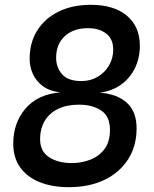

<svg xmlns="http://www.w3.org/2000/svg" viewBox="-20 -762 640 797"><path d="M265.5 15Q197 15 145 -5.8Q93 -26.5 64 -66.8Q35 -107 35 -166Q35 -251.5 85.5 -311Q136 -370.5 230.5 -378.5Q186 -383.5 157.8 -404.5Q129.5 -425.5 116.2 -455.5Q103 -485.5 103 -517.5Q103 -585.5 134.8 -635.8Q166.5 -686 223.5 -714Q280.5 -742 357 -742Q453 -742 506.8 -696.8Q560.5 -651.5 560.5 -572.5Q560.5 -520 539.5 -478Q518.5 -436 481.2 -409.8Q444 -383.5 394 -377.5Q467.5 -371.5 507.2 -334.8Q547 -298 547 -229.5Q547 -156 512 -101Q477 -46 413.8 -15.5Q350.5 15 265.5 15ZM278 -85Q317 -85 353.2 -98.5Q389.5 -112 413 -142.2Q436.5 -172.5 436.5 -222.5Q436.5 -279 400.2 -303.2Q364 -327.5 307.5 -327.5Q257.5 -327.5 221.5 -310.2Q185.5 -293 166 -260.8Q146.5 -228.5 146.5 -184Q146.5 -133.5 184.2 -109.2Q222 -85 278 -85ZM318 -425.5Q355.5 -425.5 385.2 -443Q415 -460.5 432.5 -490.2Q450 -520 450 -556.5Q450 -600 421 -622.5Q392 -645 345 -645Q284.5 -645 248.8 -611.8Q213 -578.5 213 -522Q213 -482.5 237.5 -454Q262 -425.5 318 -425.5Z"/></svg>

Font: Spline Sans Mono Medium
Style: Italic
Weight: 500
Italic angle: -4°
Monospace: yes
Designer: Eben Sorkin, Mirko Velimirovic
Foundry: Sorkin Type
Version: Version 1.004